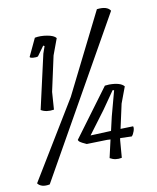

<svg xmlns="http://www.w3.org/2000/svg" viewBox="-98 -907 868 1064"><g transform="rotate(-10 336.5 -374.5)"><path d="M515 -408Q579 -408 599 -383L565 -292L535 -155L606 -157Q610 -148 604 -130Q598 -112 589 -103L524 -105L522 -95L514 4Q478 12 447 -6L470 -107L451 -108L336 -105Q307 -118 299.5 -124Q292 -130 291 -136L491 -406Q509 -408 515 -408ZM365 -148 481 -153 499 -231 537 -372 529 -374 460 -275ZM294 -377 521 -831Q579 -838 597 -809L95 80Q47 89 27 62ZM193 -684 154 -630Q145 -626 127 -627.5Q109 -629 108 -635L155 -735Q186 -741 224 -734.5Q262 -728 274 -712L240 -620L197 -423L190 -324Q146 -317 117 -335L186 -640L200 -680Z"/></g></svg>

Font: Tillana
Style: Regular
Weight: 400
Designer: Lipi Raval (Devanagari, Latin), Jonny Pinhorn (Latin)
Foundry: Indian Type Foundry
Version: Version 2.003;PS 1.0;hotconv 1.0.79;makeotf.lib2.5.61930; tt